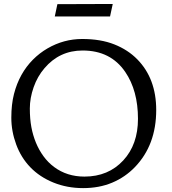

<svg xmlns="http://www.w3.org/2000/svg" viewBox="-20 -946 875 977"><path d="M221.7 -699.7Q304.2 -747.6 398.4 -747.6Q492.7 -747.6 562 -720Q631.3 -692.4 678.7 -644Q774.9 -545.9 774.9 -386.2Q774.9 -208.5 667 -96.2Q617.2 -44.4 551 -16.6Q484.9 11.2 403.1 11.2Q321.3 11.2 251.7 -17.1Q182.1 -45.4 134.5 -94.7Q86.9 -144 62.3 -211.2Q37.6 -278.3 37.6 -346.9Q37.6 -415.5 51.3 -468.3Q64.9 -521 89.1 -564.5Q113.3 -607.9 147.2 -642.1Q181.2 -676.3 221.7 -699.7ZM255.4 -96.2Q320.8 -47.4 409.7 -47.4Q531.2 -47.4 607.4 -129.9Q682.1 -210.9 682.1 -341.3Q682.1 -484.9 617.2 -580.1Q543 -689 400.4 -689Q282.7 -689 206.1 -598.6Q170.4 -557.1 151.1 -502Q131.8 -446.8 131.8 -394Q131.8 -341.3 139.6 -299.3Q147.5 -257.3 162.8 -220Q178.2 -182.6 201.4 -150.9Q224.6 -119.1 255.4 -96.2ZM272 -924.8 553.7 -925.8 540 -862.3H258.8Z"/></svg>

Font: Habibi
Style: Regular
Weight: 400
Designer: Magnus Gaarde
Foundry: Magnus Gaarde
Version: Version 1.001